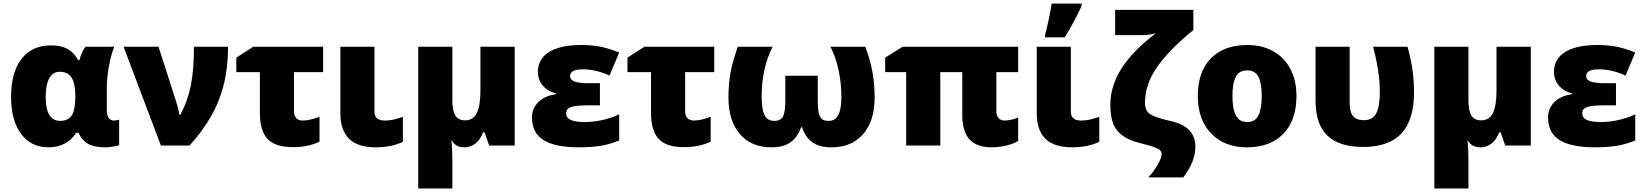

<svg xmlns="http://www.w3.org/2000/svg" viewBox="-20 -815 9211 1075"><path d="M252 9.8Q153.3 9.8 97.7 -65.7Q42 -141.1 42 -273.9Q42 -410.6 100.8 -485.8Q159.7 -561 265.1 -561Q321.8 -561 357.9 -541Q394 -521 417 -479H424.8Q439 -530.3 459 -553.2H619.1Q600.1 -502 589.1 -440.4Q578.1 -378.9 578.1 -324.2V-199.2Q578.1 -140.1 618.2 -140.1Q633.8 -140.1 647 -145V-2.9Q639.2 2 612.1 5.9Q585 9.8 570.8 9.8Q507.8 9.8 473.9 -9.3Q439.9 -28.3 418.9 -71.8H407.2Q353.5 9.8 252 9.8ZM316.9 -138.2Q360.4 -138.2 380.6 -167.2Q400.9 -196.3 401.9 -270V-274.9Q401.9 -347.7 380.9 -380.4Q359.9 -413.1 314.9 -413.1Q275.9 -413.1 255.9 -377Q235.8 -340.8 235.8 -272.9Q235.8 -138.2 316.9 -138.2Z M671.9 -553.2H867.7L967.8 -241.2Q979 -206.5 984.9 -171.9H989.7Q1031.2 -249.5 1048.6 -336.9Q1065.9 -424.3 1065.9 -553.2H1256.8Q1256.8 -387.2 1206.3 -257.1Q1155.8 -127 1041 0H880.9Z M1626 -411.1V-192.9Q1626 -167.5 1638.7 -153.8Q1651.4 -140.1 1674.8 -140.1Q1713.4 -140.1 1769 -161.1V-22Q1706.5 8.8 1620.1 8.8Q1520.5 8.8 1477.8 -37.4Q1435.1 -83.5 1435.1 -182.1V-411.1H1303.2V-492.2L1397.9 -553.2H1789.1V-411.1Z M2076.7 -553.2V-189.9Q2076.7 -140.1 2133.8 -140.1Q2160.6 -140.1 2183.6 -145.3Q2206.5 -150.4 2235.8 -161.1V-21Q2170.9 9.8 2085 9.8Q1982.4 9.8 1934.1 -38.3Q1885.7 -86.4 1885.7 -181.2V-553.2Z M2512.7 -252.9Q2512.7 -196.8 2529.1 -168.9Q2545.4 -141.1 2584 -141.1Q2629.4 -141.1 2649.7 -181.6Q2669.9 -222.2 2669.9 -311V-553.2H2861.8V0H2718.8L2692.9 -74.2H2685.1Q2668.5 -31.2 2640.9 -10.7Q2613.3 9.8 2581.1 9.8Q2553.7 9.8 2537.1 0Q2520.5 -9.8 2506.8 -30.8Q2512.7 13.2 2512.7 84V240.2H2321.8V-553.2H2512.7Z M3338.9 -349.1V-225.1H3266.6Q3222.7 -225.1 3197.8 -220.7Q3172.9 -216.3 3161.4 -207.3Q3149.9 -198.2 3149.9 -179.2Q3149.9 -131.8 3251 -131.8Q3353 -131.8 3446.8 -174.8V-28.8Q3393.6 -6.3 3340.8 1.7Q3288.1 9.8 3222.7 9.8Q3087.4 9.8 3022.9 -30.8Q2958.5 -71.3 2958.5 -157.2Q2958.5 -208 2994.4 -243.7Q3030.3 -279.3 3091.8 -287.1V-292Q3045.9 -304.2 3018.8 -336.4Q2991.7 -368.7 2991.7 -413.1Q2991.7 -485.4 3054.7 -524.2Q3117.7 -563 3236.8 -563Q3291 -563 3338.6 -554.2Q3386.2 -545.4 3446.8 -521L3392.6 -392.1Q3315.4 -426.8 3244.6 -426.8Q3171.9 -426.8 3171.9 -390.1Q3171.9 -368.2 3196.8 -358.6Q3221.7 -349.1 3278.8 -349.1Z M3815.9 -411.1V-192.9Q3815.9 -167.5 3828.6 -153.8Q3841.3 -140.1 3864.7 -140.1Q3903.3 -140.1 3959 -161.1V-22Q3896.5 8.8 3810.1 8.8Q3710.4 8.8 3667.7 -37.4Q3625 -83.5 3625 -182.1V-411.1H3493.2V-492.2L3587.9 -553.2H3979V-411.1Z M4635.7 9.8Q4570.3 9.8 4530.8 -16.6Q4491.2 -43 4470.7 -102.1H4464.8Q4446.3 -47.9 4407.2 -19Q4368.2 9.8 4298.8 9.8Q4186 9.8 4122.3 -64.7Q4058.6 -139.2 4058.6 -269Q4058.6 -345.2 4070.3 -408.9Q4082 -472.7 4110.8 -553.2H4305.7Q4244.6 -431.2 4244.6 -276.9Q4244.6 -203.1 4260.5 -170.7Q4276.4 -138.2 4314.9 -138.2Q4352.1 -138.2 4364.5 -163.6Q4377 -189 4377 -256.8V-391.1H4558.6V-256.8Q4558.6 -207.5 4564 -183.1Q4569.3 -158.7 4581.8 -148.4Q4594.2 -138.2 4620.6 -138.2Q4656.2 -138.2 4673.6 -171.1Q4690.9 -204.1 4690.9 -273.9Q4690.9 -344.2 4676.3 -417Q4661.6 -489.7 4629.9 -553.2H4824.7Q4853.5 -476.6 4865.2 -409.9Q4877 -343.3 4877 -269Q4877 -138.2 4812.7 -64.2Q4748.5 9.8 4635.7 9.8Z M5605 -140.1Q5621.6 -140.1 5642.8 -144.8Q5664.1 -149.4 5680.7 -157.2V-25.9Q5655.8 -10.3 5614.5 -0.2Q5573.2 9.8 5532.7 9.8Q5448.2 9.8 5408 -34.9Q5367.7 -79.6 5367.7 -171.9V-411.1H5244.6V0H5053.7V-411.1H4936V-492.2L5033.7 -553.2H5680.7V-411.1H5558.6V-192.9Q5558.6 -168 5570.8 -154.1Q5583 -140.1 5605 -140.1Z M5975.6 -553.2V-189.9Q5975.6 -140.1 6032.7 -140.1Q6059.6 -140.1 6082.5 -145.3Q6105.5 -150.4 6134.8 -161.1V-21Q6069.8 9.8 5983.9 9.8Q5881.3 9.8 5833 -38.3Q5784.7 -86.4 5784.7 -181.2V-553.2ZM5831.5 -622.1Q5841.3 -655.3 5852.5 -709.7Q5863.8 -764.2 5868.2 -794.9H6036.1V-782.2Q5996.1 -694.3 5941.4 -606H5831.5Z M6196.8 -230Q6196.8 -333.5 6259.5 -432.1Q6322.3 -530.8 6451.7 -628.9Q6415 -618.2 6370.6 -618.2H6223.6V-759.8H6661.6V-647Q6521 -532.2 6455.8 -435.8Q6390.6 -339.4 6390.6 -238.8Q6390.6 -197.3 6417.2 -177.5Q6443.8 -157.7 6526.9 -139.2Q6600.1 -124 6636.5 -88.1Q6672.9 -52.2 6672.9 8.8Q6672.9 88.4 6605 178.2H6409.7Q6441.4 143.6 6462.6 105.5Q6483.9 67.4 6483.9 49.8Q6483.9 34.7 6474.6 25.9Q6465.3 17.1 6442.9 8.8Q6420.4 0.5 6369.6 -12.2Q6305.7 -27.3 6268.1 -53.7Q6230.5 -80.1 6213.6 -120.1Q6196.8 -160.2 6196.8 -230Z M7238.8 -277.8Q7238.8 -142.1 7165.8 -66.2Q7092.8 9.8 6961.4 9.8Q6835.4 9.8 6761 -67.9Q6686.5 -145.5 6686.5 -277.8Q6686.5 -413.1 6759.5 -488Q6832.5 -563 6964.4 -563Q7045.9 -563 7108.4 -528.3Q7170.9 -493.7 7204.8 -429Q7238.8 -364.3 7238.8 -277.8ZM6880.4 -277.8Q6880.4 -206.5 6899.4 -169.2Q6918.5 -131.8 6963.4 -131.8Q7007.8 -131.8 7026.1 -169.2Q7044.4 -206.5 7044.4 -277.8Q7044.4 -348.6 7025.9 -384.8Q7007.3 -420.9 6962.4 -420.9Q6918.5 -420.9 6899.4 -385Q6880.4 -349.1 6880.4 -277.8Z M7611.8 7.8Q7479 7.8 7412.4 -55.4Q7345.7 -118.7 7345.7 -252.9V-553.2H7536.6V-243.2Q7536.6 -187.5 7555.9 -164.8Q7575.2 -142.1 7615.7 -142.1Q7664.1 -142.1 7684.8 -179Q7705.6 -215.8 7705.6 -301.8Q7705.6 -410.6 7668 -553.2H7860.8Q7881.3 -476.1 7889.2 -418.2Q7897 -360.4 7897 -297.9Q7897 -144.5 7826.9 -68.4Q7756.8 7.8 7611.8 7.8Z M8201.7 -252.9Q8201.7 -196.8 8218 -168.9Q8234.4 -141.1 8272.9 -141.1Q8318.4 -141.1 8338.6 -181.6Q8358.9 -222.2 8358.9 -311V-553.2H8550.8V0H8407.7L8381.8 -74.2H8374Q8357.4 -31.2 8329.8 -10.7Q8302.2 9.8 8270 9.8Q8242.7 9.8 8226.1 0Q8209.5 -9.8 8195.8 -30.8Q8201.7 13.2 8201.7 84V240.2H8010.7V-553.2H8201.7Z M9027.8 -349.1V-225.1H8955.6Q8911.6 -225.1 8886.7 -220.7Q8861.8 -216.3 8850.3 -207.3Q8838.9 -198.2 8838.9 -179.2Q8838.9 -131.8 8939.9 -131.8Q9042 -131.8 9135.7 -174.8V-28.8Q9082.5 -6.3 9029.8 1.7Q8977.1 9.8 8911.6 9.8Q8776.4 9.8 8711.9 -30.8Q8647.5 -71.3 8647.5 -157.2Q8647.5 -208 8683.3 -243.7Q8719.2 -279.3 8780.8 -287.1V-292Q8734.9 -304.2 8707.8 -336.4Q8680.7 -368.7 8680.7 -413.1Q8680.7 -485.4 8743.7 -524.2Q8806.6 -563 8925.8 -563Q8980 -563 9027.6 -554.2Q9075.2 -545.4 9135.7 -521L9081.5 -392.1Q9004.4 -426.8 8933.6 -426.8Q8860.8 -426.8 8860.8 -390.1Q8860.8 -368.2 8885.7 -358.6Q8910.6 -349.1 8967.8 -349.1Z"/></svg>

Font: OpenSansExtrabold
Style: Regular
Weight: 800
Foundry: Ascender Corporation
Version: Version 1.10